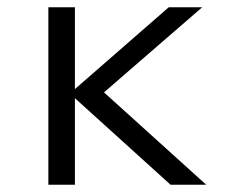

<svg xmlns="http://www.w3.org/2000/svg" viewBox="-20 -508 640 528"><path d="M113 0V-488H186V-263L444 -488H536L266 -254L547 0H449L186 -238V0Z"/></svg>

Font: Red Hat Mono
Style: Regular
Weight: 300
Monospace: yes
Designer: Pentagram, MCKL
Foundry: Pentagram, MCKL
Version: Version 1.023